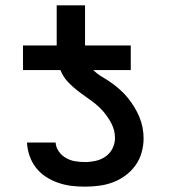

<svg xmlns="http://www.w3.org/2000/svg" viewBox="-20 -690 640 718"><path d="M298 8Q272 8 247 5Q222 2 197.5 -6.5Q173 -15 151.5 -29Q130 -43 114.5 -63Q99 -83 90.5 -107.5Q82 -132 81 -157H188Q189 -139 200 -123.5Q211 -108 227 -99Q243 -90 261 -87Q279 -84 298 -84Q318 -84 338 -88.5Q358 -93 374.5 -104.5Q391 -116 400.5 -134.5Q410 -153 410 -174Q410 -202 397 -227.5Q384 -253 365.5 -274Q347 -295 324 -311.5Q301 -328 278.5 -344.5Q256 -361 236 -381.5Q216 -402 206 -428H66V-520H192V-670H298V-520H469V-428H329Q344 -413 362 -402.5Q380 -392 397 -380Q414 -368 429.5 -354Q445 -340 458 -324Q471 -308 482 -290Q493 -272 501 -253Q509 -234 513 -213.5Q517 -193 517 -172Q517 -146 509.5 -119.5Q502 -93 486.5 -71.5Q471 -50 449.5 -34Q428 -18 403 -8.5Q378 1 351 4.5Q324 8 298 8Z"/></svg>

Font: Iosevka Custom SmBdEx
Style: Regular
Weight: 600
Width: 7
Monospace: yes
Designer: Belleve Invis
Foundry: Belleve Invis
Version: Version 11.2.4; ttfautohint (v1.8.4)